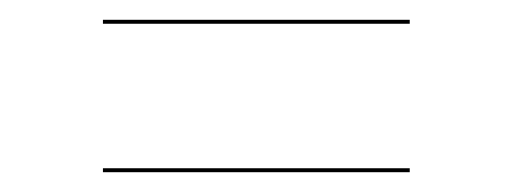

<svg xmlns="http://www.w3.org/2000/svg" viewBox="-20 -428 519 194"><path d="M84 -408H394V-404H84ZM84 -258H394V-254H84Z"/></svg>

Font: FiraGO Four
Style: Regular
Weight: 100
Designer: bBox Type
Foundry: bBox Type GmbH
Version: Version 1.001